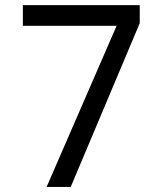

<svg xmlns="http://www.w3.org/2000/svg" viewBox="-20 -734 640 754"><path d="M163.1 0 438 -632.8H69.8V-713.9H528.8V-643.1L257.8 0Z"/></svg>

Font: Droid Sans Mono
Style: Regular
Weight: 400
Monospace: yes
Foundry: Ascender Corporation
Version: Version 1.00 build 112